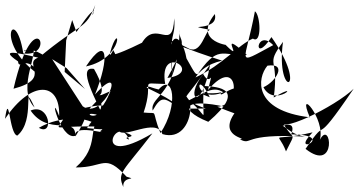

<svg xmlns="http://www.w3.org/2000/svg" viewBox="-34 -770 1431 766"><path d="M224 -483 230 -609 254 -690 271 -642C387 -817 310 -639 346 -750C307 -649 291 -682 122 -541C50 -520 180 -458 20 -416C103 -775 193 -537 59 -557C26 -762 -65 -592 133 -464C69 -565 42 -485 38 -525C-49 -584 54 -555 169 -528C59 -620 34 -528 89 -587C134 -574 27 -421 104 -341C52 -455 111 -292 35 -229C2 -235 3 -413 -14 -296C92 -453 207 -444 202 -307C159 -418 205 -210 266 -228C270 -309 160 -225 88 -329C164 -361 183 -225 121 -260C218 -316 296 -283 266 -301C427 -272 395 -204 427 -299C416 -396 284 -320 239 -332C191 -225 144 -275 382 -264C252 -299 374 -251 392 -276C350 -369 270 -509 341 -495C410 -375 338 -390 371 -391C521 -455 352 -394 405 -247C520 -370 506 -416 430 -318C598 -445 524 -430 599 -413C657 -481 681 -352 606 -239C566 -340 603 -314 539 -321C585 -456 513 -437 625 -435C597 -601 783 -480 634 -459C729 -634 676 -595 682 -652C681 -387 563 -391 575 -329C613 -396 624 -377 688 -334C712 -405 697 -362 804 -512C772 -318 697 -375 777 -474C807 -418 819 -511 796 -411C919 -556 932 -349 833 -344C955 -296 926 -308 982 -323C950 -410 940 -328 1021 -375C915 -485 838 -361 847 -402C811 -390 729 -410 803 -382C743 -508 737 -353 857 -402C810 -431 782 -397 654 -337C721 -332 630 -385 517 -436C609 -503 555 -482 466 -401C590 -394 524 -346 418 -570C351 -463 476 -586 425 -446C379 -349 411 -396 313 -259C414 -249 421 -241 508 -395C357 -407 431 -292 365 -246C406 -231 253 -278 267 -226C373 -396 200 -206 368 -384C389 -251 257 -341 370 -308C311 -260 368 -190 268 -102C383 -101 382 -161 471 -65C522 -50 453 -71 458 -24C433 -82 454 -82 574 -238C321 -88 435 -328 481 -213C437 -229 553 -217 439 -249C460 -214 590 -303 614 -235C755 -193 752 -475 662 -349C774 -356 569 -333 787 -337C681 -373 739 -387 673 -403C817 -314 767 -242 779 -427C838 -424 952 -416 797 -284C665 -337 702 -390 912 -332C822 -222 964 -218 923 -214C975 -188 928 -239 1182 -225C1097 -240 1099 -298 1053 -259C976 -197 1165 -335 1128 -234C1318 -233 1115 -140 1213 -242C1039 -200 1074 -254 1107 -166C1152 -257 1135 -197 1087 -295C1057 -222 1306 -346 1377 -416C1202 -158 1287 -326 1185 -176C1312 -76 1287 -299 1242 -212C1266 -295 1147 -430 1202 -302C975 -329 991 -458 1033 -508C1114 -520 1067 -444 1017 -422C1062 -335 1181 -455 1058 -381C1081 -546 1021 -502 1095 -603C1064 -371 1204 -402 1049 -622C973 -505 987 -661 1056 -590C899 -506 944 -514 983 -725C1005 -711 1012 -592 975 -616C917 -592 856 -512 746 -461C836 -597 849 -546 951 -551C824 -668 949 -508 866 -591C902 -587 729 -596 823 -714C842 -640 680 -676 804 -651C785 -650 770 -555 722 -575C612 -633 560 -623 852 -528C723 -498 777 -419 710 -537C691 -644 624 -659 654 -473C637 -649 668 -612 661 -697C655 -557 589 -697 531 -597C604 -638 401 -527 404 -556C445 -705 466 -538 309 -505C396 -636 404 -539 345 -393C480 -543 380 -284 296 -346L174 -534L232 -498L305 -415Z"/></svg>

Font: CISF Camouflage Kit
Style: Mdz
Weight: 400
Designer: Robert Jablonski, Jasper
Foundry: Cannot Into Space Fonts
Version: Version 1.270